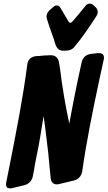

<svg xmlns="http://www.w3.org/2000/svg" viewBox="-20 -1036 590 1053"><path d="M388 -779C429 -827 465 -881 500 -934L510 -950C514 -956 516 -962 516 -969C516 -972 517 -984 504 -997L492 -1008C487 -1013 480 -1016 472 -1016C463 -1016 455 -1012 450 -1005L445 -999C432 -984 419 -968 404 -949L378 -919C374 -914 370 -911 366 -911C362 -911 358 -914 354 -921L312 -992C307 -1001 300 -1006 292 -1006C285 -1006 279 -1004 274 -999L261 -988C246 -977 235 -963 235 -944C235 -941 236 -937 237 -933L253 -884C260 -863 268 -842 276 -819C284 -792 290 -758 326 -758H342C358 -758 377 -764 388 -779ZM112 -20C136 -25 156 -45 160 -69L167 -105C171 -130 175 -154 180 -177C195 -246 206 -319 219 -399C222 -382 228 -338 233 -294L241 -227C244 -204 246 -186 247 -171L258 -58C261 -33 276 -25 291 -25C296 -25 299 -25 302 -26L385 -46C409 -51 427 -71 431 -96C455 -267 490 -435 526 -604L549 -710C550 -713 550 -716 550 -721C550 -742 534 -745 517 -745L477 -740C452 -737 433 -719 428 -695L405 -589C400 -566 396 -547 393 -530L383 -480C376 -447 371 -413 360 -358C339 -455 321 -561 309 -661L303 -696C299 -720 281 -733 261 -733H248C245 -732 241 -732 238 -732H228L215 -731C213 -731 211 -731 210 -730H200C199 -729 197 -729 195 -729L176 -728C151 -725 133 -709 130 -684C106 -499 70 -318 34 -135L14 -35C13 -32 13 -29 13 -25C13 -10 20 -3 35 -3C40 -3 43 -3 46 -4Z"/></svg>

Font: Bangerz
Style: Bold
Weight: 700
Designer: vernon adams
Foundry: Vernon Adams
Version: Version 2.10;December 28, 2023;FontCreator 13.0.0.2683 64-bi